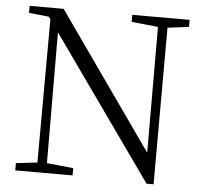

<svg xmlns="http://www.w3.org/2000/svg" viewBox="-52 -781 897 844"><g transform="rotate(5 396.5 -359.0)"><path d="M625 8 179 -621 181 -44 298 -32V0H45V-32L139 -43L141 -675L133 -686L45 -695V-726H195L616 -128L615 -683L498 -695V-726H751V-695L657 -683L656 8Z"/></g></svg>

Font: GenRyuMin TW L
Style: Regular
Weight: 300
Version: Version 1.501;PS 1;hotconv 16.6.51;makeotf.lib2.5.65220